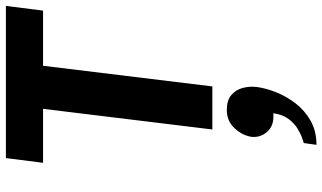

<svg xmlns="http://www.w3.org/2000/svg" viewBox="-241 -499 1093 651"><g transform="rotate(-90 305.5 -173.5)"><path d="M192 0 262 -574H79L95 -700H611L595 -574H408L338 0ZM140 353Q140 353 141.5 342Q143 331 144.5 320.5Q146 310 146 310Q146 310 160 305.5Q174 301 193 290Q212 279 227.5 258.5Q243 238 247 206Q245 207 241.5 207Q238 207 235 207Q202 207 183 184.5Q164 162 167 133Q172 101 196.5 75Q221 49 258 49Q291 49 309 64.5Q327 80 333 103.5Q339 127 336 151Q332 181 318.5 215.5Q305 250 281 281.5Q257 313 222 333Q187 353 140 353Z"/></g></svg>

Font: Inclusive Sans
Style: Italic
Weight: 400
Italic angle: -7°
Designer: Olivia King
Foundry: Olivia King
Version: Version 2.004